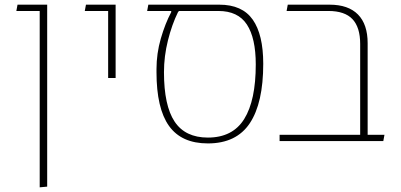

<svg xmlns="http://www.w3.org/2000/svg" viewBox="-20 -604 1716 822"><path d="M150 198V-584H182V195ZM50 -557 55 -584H170V-557Z M443 -270V-584H475V-270ZM343 -557 348 -584H463V-557Z M870 10Q757 10 703.5 -65Q650 -140 650 -295V-308Q650 -375 668.5 -439Q687 -503 713 -552V-562L759 -572L742 -552Q716 -499 699 -431Q682 -363 682 -295Q682 -152 727.5 -83.5Q773 -15 870 -15Q976 -15 1025.5 -94.5Q1075 -174 1075 -328Q1075 -441 1037 -499Q999 -557 915 -557H610L615 -584H919Q1017 -584 1062 -520Q1107 -456 1107 -331Q1107 -163 1049.5 -76.5Q992 10 870 10Z M1522 0V-416Q1522 -487 1489 -522Q1456 -557 1386 -557H1207L1212 -584H1391Q1471 -584 1512.5 -542Q1554 -500 1554 -419V-17Q1554 -11 1551.5 -8Q1549 -5 1544 0ZM1177 0V-27H1626L1621 0Z"/></svg>

Font: Noto Sans Hebrew Light
Style: Regular
Weight: 100
Version: Version 3.000